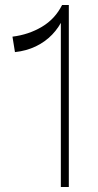

<svg xmlns="http://www.w3.org/2000/svg" viewBox="-20 -750 393 770"><path d="M224 0V-678H234Q217 -640 189 -611Q161 -582 123.5 -564Q86 -546 40 -541L30 -603Q95 -611 148 -642.5Q201 -674 229 -730H256V0Z"/></svg>

Font: Savate ExtraLight
Style: Regular
Weight: 200
Designer: Max Esnée
Foundry: Plomb Type
Version: Version 2.000